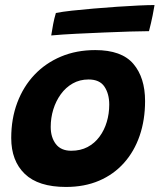

<svg xmlns="http://www.w3.org/2000/svg" viewBox="-20 -730 632 761"><path d="M241.5 11Q132 11 78.2 -40.8Q24.5 -92.5 24.5 -183Q24.5 -259.5 48.5 -323.2Q72.5 -387 116.5 -433.5Q160.5 -480 221.8 -505.8Q283 -531.5 357.5 -531.5Q462 -531.5 508.5 -477Q555 -422.5 555 -329.5Q555 -254.5 533.5 -192Q512 -129.5 471.2 -84Q430.5 -38.5 372.8 -13.8Q315 11 241.5 11ZM262.5 -132.5Q299 -132.5 327 -147.2Q355 -162 374.2 -188Q393.5 -214 403.2 -246.8Q413 -279.5 413 -315.5Q413 -358 394 -386.5Q375 -415 331 -415Q296 -415 268.2 -399.2Q240.5 -383.5 221 -356.5Q201.5 -329.5 191.2 -296Q181 -262.5 181 -227Q181 -186 201.2 -159.2Q221.5 -132.5 262.5 -132.5ZM570.5 -606.5Q542 -606.5 495 -605Q448 -603.5 392.5 -601.2Q337 -599 282 -596.2Q227 -593.5 183 -589.5Q186.5 -612.5 190.8 -634.8Q195 -657 201.5 -678.5Q226 -683.5 265 -687.8Q304 -692 350.5 -696Q397 -700 443.8 -703.2Q490.5 -706.5 529.5 -708.2Q568.5 -710 592.5 -710Q591 -698.5 585 -668.8Q579 -639 570.5 -606.5Z"/></svg>

Font: Grandstander Thin
Style: Bold Italic
Weight: 700
Italic angle: -15°
Version: Version 1.200